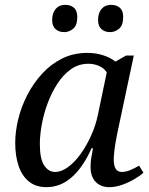

<svg xmlns="http://www.w3.org/2000/svg" viewBox="-20 -765 619 795"><path d="M172 10Q128 10 99 -14Q70 -38 56.5 -79.5Q43 -121 43 -173Q43 -220 55.5 -271.5Q68 -323 93 -371.5Q118 -420 154 -459.5Q190 -499 237 -522.5Q284 -546 341 -546Q377 -546 407.5 -536Q438 -526 458 -510L502 -535H534L466 -215Q464 -204 460 -183Q456 -162 453.5 -140Q451 -118 451 -104Q451 -53 484 -53Q501 -53 519 -60.5Q537 -68 556 -79L574 -50Q560 -37 536 -23Q512 -9 485 0.5Q458 10 433 10Q397 10 376 -12Q355 -34 355 -73Q355 -93 357.5 -109.5Q360 -126 365 -151H359Q325 -74 278 -32Q231 10 172 10ZM208 -53Q234 -53 261.5 -73Q289 -93 313.5 -127Q338 -161 357 -203Q376 -245 385 -288L422 -465Q411 -483 390 -492Q369 -501 346 -501Q306 -501 274 -478.5Q242 -456 218 -419Q194 -382 177.5 -338Q161 -294 153 -249.5Q145 -205 145 -169Q145 -107 163 -80Q181 -53 208 -53ZM436 -632Q414 -632 400 -644.5Q386 -657 386 -682Q386 -711 400.5 -728Q415 -745 440 -745Q462 -745 476 -733Q490 -721 490 -695Q490 -660 473 -646Q456 -632 436 -632ZM246 -632Q224 -632 210 -644.5Q196 -657 196 -682Q196 -711 210.5 -728Q225 -745 250 -745Q272 -745 286 -733Q300 -721 300 -695Q300 -660 283 -646Q266 -632 246 -632Z"/></svg>

Font: NotoSerif-Italic
Style: Regular
Weight: 400
Italic angle: -12°
Designer: Monotype Design Team
Foundry: Monotype Imaging Inc.
Version: Version 2.007; ttfautohint (v1.8) -l 8 -r 50 -G 200 -x 14 -D